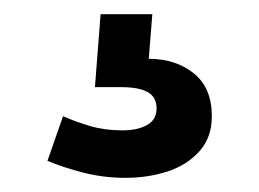

<svg xmlns="http://www.w3.org/2000/svg" viewBox="-20 -41 366 271"><path d="M157 210Q126 210 97 202.5Q68 195 47 186L69 123Q87 131 107.5 137Q128 143 153 143Q174 143 187.5 135.5Q201 128 201 112Q201 96 188.5 89Q176 82 151 82H114L122 -21H195L190 42Q228 42 253.5 62.5Q279 83 279 123Q279 153 261.5 172.5Q244 192 216.5 201Q189 210 157 210Z"/></svg>

Font: Space Grotesk Medium
Style: Regular
Weight: 500
Designer: Florian Karsten
Foundry: Florian Karsten
Version: Version 2.000